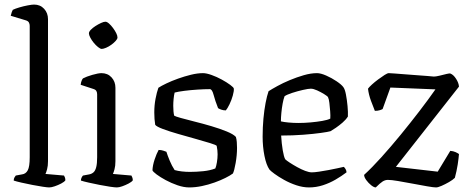

<svg xmlns="http://www.w3.org/2000/svg" viewBox="-20 -820 2063 840"><path d="M195 0Q188 0 167.5 -3Q147 -6 121.5 -11Q96 -16 74 -21Q52 -26 40 -30Q40 -38 43.5 -44Q47 -50 49 -52L76 -57Q93 -59 101.5 -75Q110 -91 110 -132V-707Q110 -715 106.5 -721.5Q103 -728 93 -731L27 -751Q29 -760 31.5 -767Q34 -774 36 -777Q46 -782 64.5 -787.5Q83 -793 101.5 -796.5Q120 -800 129 -800Q156 -800 173 -781.5Q190 -763 190 -736V-115Q190 -94 186 -79.5Q182 -65 179 -59L260 -52Q262 -49 264 -43.5Q266 -38 266 -31Q261 -24 247.5 -17Q234 -10 219.5 -5Q205 0 195 0Z M491 0Q483 0 462 -3Q441 -6 416 -11Q391 -16 368.5 -21Q346 -26 334 -30Q334 -37 337 -43Q340 -49 343 -52L370 -57Q381 -59 389 -66Q397 -73 401 -89Q405 -105 405 -132V-407Q405 -416 401.5 -422Q398 -428 388 -431L333 -449Q334 -459 337 -466.5Q340 -474 343 -477Q358 -485 384 -492.5Q410 -500 424 -500Q451 -500 468 -481.5Q485 -463 485 -436V-115Q485 -94 481 -79.5Q477 -65 474 -59L555 -52Q557 -48 559 -43Q561 -38 561 -31Q556 -24 542.5 -17Q529 -10 515 -5Q501 0 491 0ZM425 -606Q419 -606 409 -614Q399 -622 390 -633Q381 -644 375 -655.5Q369 -667 369 -674Q369 -681 377 -689.5Q385 -698 397.5 -706Q410 -714 422 -719.5Q434 -725 441 -725Q448 -725 457 -717Q466 -709 474.5 -697.5Q483 -686 488.5 -675Q494 -664 494 -656Q494 -650 486.5 -641.5Q479 -633 467.5 -624.5Q456 -616 444 -611Q432 -606 425 -606Z M808 0Q784 0 756.5 -9.5Q729 -19 705 -32Q681 -45 665 -57Q649 -69 647 -75Q648 -97 656.5 -122.5Q665 -148 674 -164Q685 -164 694 -161Q703 -158 708 -156Q713 -140 722.5 -117Q732 -94 744 -76Q758 -72 775.5 -70Q793 -68 811 -68Q839 -68 869 -71Q899 -74 922 -83Q926 -92 929 -110Q932 -128 932 -145Q932 -153 931 -163Q930 -173 928 -182Q925 -186 899 -194Q873 -202 835.5 -212.5Q798 -223 759.5 -234Q721 -245 693 -255.5Q665 -266 659 -274Q657 -286 656 -299.5Q655 -313 655 -328Q655 -359 660.5 -388Q666 -417 673 -436Q685 -444 708 -455Q731 -466 759 -476Q787 -486 815.5 -493Q844 -500 868 -500Q883 -500 905.5 -492Q928 -484 950 -472Q972 -460 987.5 -448.5Q1003 -437 1003 -432Q1004 -422 998.5 -402Q993 -382 984 -363.5Q975 -345 968 -337Q957 -337 947.5 -340.5Q938 -344 934 -347Q921 -380 914.5 -405Q908 -430 898 -430Q875 -430 844 -428Q813 -426 786 -422.5Q759 -419 744 -415Q741 -403 739.5 -387Q738 -371 738 -357Q738 -344 739 -333Q740 -322 742 -314Q746 -311 770.5 -304Q795 -297 831.5 -288Q868 -279 905 -268Q942 -257 971.5 -245Q1001 -233 1012 -221Q1015 -211 1016 -198.5Q1017 -186 1017 -173Q1017 -141 1011 -107Q1005 -73 999 -61Q987 -52 966 -41.5Q945 -31 918.5 -21.5Q892 -12 863.5 -6Q835 0 808 0Z M1332 0Q1305 0 1276.5 -9.5Q1248 -19 1223 -33Q1198 -47 1181 -59.5Q1164 -72 1159 -78Q1145 -98 1137 -138Q1129 -178 1129 -222Q1129 -263 1132.5 -301Q1136 -339 1142 -370Q1148 -401 1155 -421Q1169 -430 1193.5 -443.5Q1218 -457 1248 -469.5Q1278 -482 1309 -491Q1340 -500 1367 -500Q1383 -500 1407 -489.5Q1431 -479 1452.5 -464.5Q1474 -450 1482 -439Q1489 -430 1493.5 -406.5Q1498 -383 1500.5 -356Q1503 -329 1502 -310Q1493 -296 1478.5 -283.5Q1464 -271 1449.5 -261Q1435 -251 1426 -246Q1416 -243 1384 -238.5Q1352 -234 1306.5 -230.5Q1261 -227 1210 -227Q1212 -192 1217 -162.5Q1222 -133 1228 -123Q1233 -118 1247.5 -108.5Q1262 -99 1280 -89Q1298 -79 1315 -72.5Q1332 -66 1344 -66Q1356 -66 1376 -69Q1396 -72 1417.5 -76Q1439 -80 1457 -84Q1475 -88 1484 -90Q1488 -87 1492 -80Q1496 -73 1496 -66Q1475 -50 1448.5 -34.5Q1422 -19 1392.5 -9.5Q1363 0 1332 0ZM1286 -282Q1312 -282 1339.5 -284.5Q1367 -287 1390 -291Q1413 -295 1425 -301Q1426 -314 1424.5 -333.5Q1423 -353 1421 -370Q1419 -387 1415 -395Q1413 -399 1398.5 -408Q1384 -417 1367.5 -424.5Q1351 -432 1340 -432Q1329 -432 1305 -426.5Q1281 -421 1258 -413.5Q1235 -406 1225 -399Q1220 -386 1216.5 -366.5Q1213 -347 1211 -326.5Q1209 -306 1209 -289Q1221 -286 1242.5 -284Q1264 -282 1286 -282Z M1624 0Q1616 0 1604 -9.5Q1592 -19 1582.5 -32Q1573 -45 1573 -55Q1607 -86 1648.5 -132Q1690 -178 1733 -230.5Q1776 -283 1815.5 -334.5Q1855 -386 1885 -429L1688 -437L1654 -343Q1651 -341 1642 -338Q1633 -335 1620 -335Q1613 -352 1603 -379Q1593 -406 1590 -432Q1595 -439 1607 -450Q1619 -461 1634.5 -472.5Q1650 -484 1662.5 -492Q1675 -500 1681 -500Q1686 -500 1705.5 -498.5Q1725 -497 1751 -495Q1777 -493 1803.5 -491Q1830 -489 1850.5 -487.5Q1871 -486 1878 -485Q1887 -485 1903.5 -489Q1920 -493 1934 -496.5Q1948 -500 1951 -498Q1964 -493 1975.5 -475Q1987 -457 1988 -441L1712 -90L1895 -69L1950 -160Q1963 -159 1973 -154.5Q1983 -150 1988 -146Q1987 -138 1986 -126.5Q1985 -115 1982.5 -100.5Q1980 -86 1977 -71Q1974 -56 1970 -42Q1961 -33 1944.5 -23.5Q1928 -14 1912 -7Q1896 0 1888 0Q1877 0 1848.5 -5Q1820 -10 1785.5 -16.5Q1751 -23 1721.5 -28Q1692 -33 1677 -33Q1665 -33 1654 -26Q1643 -19 1624 0Z"/></svg>

Font: Texturina 12pt Light
Style: Regular
Weight: 300
Designer: Guillermo Torres Carreño
Foundry: Omnibus-Type
Version: Version 1.002